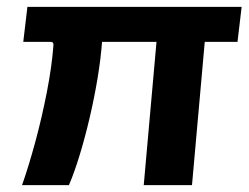

<svg xmlns="http://www.w3.org/2000/svg" viewBox="-20 -537 721 557"><path d="M44 0Q63.5 -55.5 82.8 -126.8Q102 -198 116.2 -271.2Q130.5 -344.5 135 -405.5Q136 -415.5 127.5 -415.5H47.5L59.5 -517H681L669 -415.5H574L537 0H397L434 -415.5H276Q272.5 -367 263 -309.8Q253.5 -252.5 240 -195Q226.5 -137.5 211 -86.8Q195.5 -36 180 0Z"/></svg>

Font: Public Sans
Style: Bold Italic
Weight: 700
Italic angle: -8°
Designer: The Public Sans project authors (U.S. Web Design System). Libre Franklin designed by Pablo Impallari and Rodrigo Fuenzal
Version: Version 1.008; ttfautohint (v1.8.1) -l 8 -r 50 -G 200 -x 14 